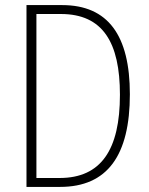

<svg xmlns="http://www.w3.org/2000/svg" viewBox="-20 -734 587 754"><path d="M490 -364C490 -594 405 -714 224 -714H84V0H216C402 0 490 -124 490 -364ZM451 -362C451 -146 377 -35 214 -35H123V-679H219C384 -679 451 -567 451 -362Z"/></svg>

Font: Noto Sans Gujarati Condensed ExtraLight
Style: Regular
Weight: 200
Width: 3
Designer: Jelle Bosma - Monotype Design Team, Universal Thirst
Foundry: Monotype Imaging Inc.
Version: Version 2.106